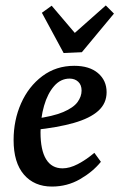

<svg xmlns="http://www.w3.org/2000/svg" viewBox="-20 -673 439 706"><path d="M253 -431Q309 -431 340.5 -404Q372 -377 372 -334Q372 -293 341.5 -265.5Q311 -238 251.5 -221Q192 -204 105 -195L107 -236Q175 -245 212.5 -261Q250 -277 265 -297.5Q280 -318 280 -340Q280 -361 267.5 -372.5Q255 -384 236 -384Q203 -384 179 -356.5Q155 -329 142 -284Q129 -239 129 -186Q129 -121 149.5 -87.5Q170 -54 210 -54Q236 -54 266 -69.5Q296 -85 327 -111L351 -78Q321 -41 274 -14Q227 13 171 13Q106 13 68 -31Q30 -75 30 -158Q30 -231 57.5 -293Q85 -355 135.5 -393Q186 -431 253 -431ZM399 -623 281 -481 214 -478 134 -626 170 -652 255 -552 369 -653Z"/></svg>

Font: Rasa Medium
Style: Italic
Weight: 500
Italic angle: -7.10001°
Designer: Anna Giedrys (Yrsa+Rasa design), David Brezina (Yrsa art-direction, Rasa art-direction, design)
Foundry: Rosetta Type Foundry
Version: Version 2.004